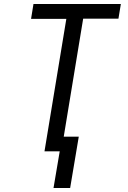

<svg xmlns="http://www.w3.org/2000/svg" viewBox="-20 -755 640 958"><path d="M247 183 278 0H202L311 -661H135L147 -735H583L571 -662H395L298 -73H373L330 183Z"/></svg>

Font: Iosevka Custom Oblique
Style: Regular
Weight: 400
Italic angle: -9°
Designer: Belleve Invis
Foundry: Belleve Invis
Version: Version 27.0.1